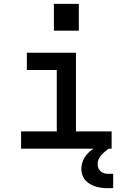

<svg xmlns="http://www.w3.org/2000/svg" viewBox="-20 -775 700 1001"><path d="M90 0H467C427 27 404 64 404 106C404 167 457 206 541 206H570V131H541C510 131 489 110 489 81C489 53 505 30 547 0H562V-90H376V-500H120V-410H276V-90H90ZM261 -615H391V-755H261Z"/></svg>

Font: Uncut Plan8
Style: Regular
Weight: 400
Designer: Kasper Nordkvist
Foundry: UNCUT.wtf
Version: Version 1.002;Glyphs 3.1.2 (3151)